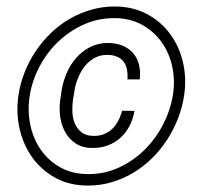

<svg xmlns="http://www.w3.org/2000/svg" viewBox="-20 -559 627 589"><path d="M392.6 -218.8Q388.2 -193.8 377.4 -172.9Q366.7 -151.9 350.3 -137Q334 -122.1 312.3 -113.5Q290.5 -105 264.2 -105Q233.9 -105 213.4 -118.2Q192.9 -131.3 180.9 -152.1Q168.9 -172.9 165 -199Q161.1 -225.1 164.6 -251L169.4 -283.7Q173.8 -310.5 185.3 -336.4Q196.8 -362.3 214.6 -382.3Q232.4 -402.3 256.3 -414.6Q280.3 -426.8 310.1 -427.2Q335.9 -427.2 355.5 -419.2Q375 -411.1 387.9 -396.5Q400.9 -381.8 406.2 -361.1Q411.6 -340.3 408.7 -315.4H371.1Q372.1 -332 369.4 -345.9Q366.7 -359.9 359.4 -369.6Q352.1 -379.4 339.4 -385Q326.7 -390.6 308.6 -390.6Q286.6 -390.6 269.8 -381.1Q252.9 -371.6 240.7 -356.4Q228.5 -341.3 220.5 -322.3Q212.4 -303.2 209 -284.2L203.6 -251Q201.2 -233.4 202.1 -214.4Q203.1 -195.3 210 -179.4Q216.8 -163.6 230.2 -153.1Q243.7 -142.6 265.6 -142.1Q284.2 -141.6 298.8 -147.5Q313.5 -153.3 324.2 -163.6Q335 -173.8 342.5 -188.2Q350.1 -202.6 354.5 -219.2ZM71.3 -266.6Q64 -221.7 72.5 -178.2Q81.1 -134.8 104.5 -100.6Q127.9 -66.4 164.8 -45.7Q201.7 -24.9 251 -24.9Q300.8 -24.9 344.5 -44.9Q388.2 -64.9 422.6 -98.6Q457 -132.3 479.7 -176Q502.4 -219.7 510.3 -266.6Q517.6 -311.5 508.5 -354Q499.5 -396.5 475.8 -429.7Q452.1 -462.9 415.3 -483.2Q378.4 -503.4 330.1 -503.4Q280.8 -503.4 237.3 -483.9Q193.8 -464.4 159.4 -431.9Q125 -399.4 102.1 -356.4Q79.1 -313.5 71.3 -266.6ZM36.6 -266.6Q42 -302.7 55.4 -336.9Q68.8 -371.1 89.1 -401.4Q109.4 -431.6 135.5 -457Q161.6 -482.4 192.6 -500.5Q223.6 -518.6 258.8 -528.8Q293.9 -539.1 331.5 -539.1Q387.2 -539.1 430.4 -516.1Q473.6 -493.2 501.7 -455.1Q529.8 -417 541.3 -367.9Q552.7 -318.8 544.9 -266.6Q539.6 -230.5 526.1 -195.8Q512.7 -161.1 492.7 -130.4Q472.7 -99.6 446.5 -73.7Q420.4 -47.9 389.4 -29.3Q358.4 -10.7 323.2 -0.2Q288.1 10.3 250 10.3Q193.4 10.3 150.1 -13.4Q106.9 -37.1 79.1 -75.9Q51.3 -114.7 40 -164.6Q28.8 -214.4 36.6 -266.6Z"/></svg>

Font: Roboto Mono Light
Style: Italic
Weight: 300
Designer: Google
Version: Version 2.000985; 2015; ttfautohint (v1.3)